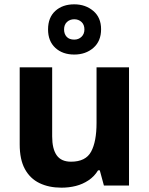

<svg xmlns="http://www.w3.org/2000/svg" viewBox="-20 -857 689 887"><path d="M576 -546V0H460L441 -70H433Q416 -42 389 -24Q362 -6 330.5 2Q299 10 264 10Q206 10 162.5 -11Q119 -32 95 -76Q71 -120 71 -190V-546H221V-227Q221 -169 242 -139.5Q263 -110 308 -110Q376 -110 401 -156.5Q426 -203 426 -289V-546ZM323 -605Q269 -605 235.5 -636Q202 -667 202 -721Q202 -776 235.5 -806.5Q269 -837 323 -837Q375 -837 411 -806.5Q447 -776 447 -722Q447 -667 411.5 -636Q376 -605 323 -605ZM323 -674Q343 -674 356.5 -687Q370 -700 370 -721Q370 -743 356.5 -755.5Q343 -768 323 -768Q303 -768 289.5 -755.5Q276 -743 276 -721Q276 -700 288 -687Q300 -674 323 -674Z"/></svg>

Font: Noto Sans Syriac Eastern
Style: Bold
Weight: 700
Designer: Patrick Giasson and the Monotype Design Team
Foundry: Monotype Imaging Inc.
Version: Version 3.001